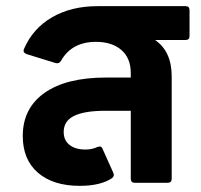

<svg xmlns="http://www.w3.org/2000/svg" viewBox="-20 -594 652 624"><path d="M583 -574Q596 -574 596 -561V-477Q596 -464 583 -464H484Q538 -427 538 -346V-13Q538 0 525 0H418Q405 0 405 -13V-234H323Q255 -234 221 -217.5Q187 -201 187 -165Q187 -138 206 -123Q225 -108 258 -108Q279 -108 296 -116L304 -118Q310 -118 313 -111L348 -33Q350 -27 350 -26Q350 -20 344 -15Q307 10 239 10Q153 10 103.5 -32.5Q54 -75 54 -152Q54 -242 124.5 -292Q195 -342 325 -342H405V-357Q405 -405 374.5 -431.5Q344 -458 292 -458Q213 -458 178 -396Q172 -386 161 -389L67 -418Q53 -423 58 -435Q87 -502 149.5 -538Q212 -574 297 -574Z"/></svg>

Font: LINE Seed Sans TH
Style: Bold
Weight: 700
Designer: Dalton Maag Ltd | Thai characters by Cadson Demak Co.,Ltd.
Foundry: Dalton Maag Ltd
Version: Version 1.002